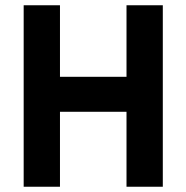

<svg xmlns="http://www.w3.org/2000/svg" viewBox="-20 -710 709 730"><path d="M461 0H599V-690H461V-418H208V-690H70V0H208V-285H461Z"/></svg>

Font: TitilliumText22L
Style: 999 wt
Weight: 900
Designer: Campivisivi
Foundry: Campivisivi
Version: 1.000